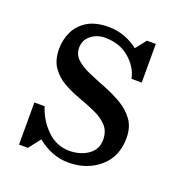

<svg xmlns="http://www.w3.org/2000/svg" viewBox="-95 -555 623 651"><g transform="rotate(20 217.0 -230.0)"><path d="M73 10H41V-142H78Q93 -95 127.2 -61.8Q161.5 -28.5 207.5 -28.5Q247 -28.5 275.2 -48Q303.5 -67.5 303.5 -102.5Q303.5 -133.5 285.8 -152.5Q268 -171.5 240 -184Q212 -196.5 180.5 -207.8Q149 -219 121 -234.8Q93 -250.5 75.2 -276Q57.5 -301.5 57.5 -342.5Q57.5 -374.5 71 -403.5Q84.5 -432.5 114 -450.8Q143.5 -469 190.5 -469Q221.5 -469 249 -458.8Q276.5 -448.5 298 -431.5L328 -469.5H360V-330H323Q315.5 -369.5 280.2 -400Q245 -430.5 191.5 -430.5Q163 -430.5 141.5 -413.5Q120 -396.5 120 -368.5Q120 -343.5 138.5 -327Q157 -310.5 186.2 -298Q215.5 -285.5 248 -272.8Q280.5 -260 309.8 -242.8Q339 -225.5 357.5 -199.8Q376 -174 376 -135Q376 -68.5 330.8 -29.2Q285.5 10 218 10Q187 10 158.2 -1.5Q129.5 -13 106 -32.5Z"/></g></svg>

Font: Bodoni* 06pt
Style: Regular
Weight: 400
Version: Version 2.3